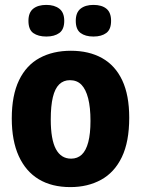

<svg xmlns="http://www.w3.org/2000/svg" viewBox="-20 -749 575 783"><path d="M267 14Q191 14 138 -18Q85 -50 56.5 -112.5Q28 -175 28 -266Q28 -360 57.5 -421.5Q87 -483 141.5 -512.5Q196 -542 269 -542Q343 -542 396.5 -512Q450 -482 478.5 -421.5Q507 -361 507 -269Q507 -171 477 -108.5Q447 -46 392.5 -16Q338 14 267 14ZM270 -102Q296 -102 313.5 -118.5Q331 -135 340 -169.5Q349 -204 349 -256Q349 -311 339.5 -348Q330 -385 312 -403.5Q294 -422 265 -422Q239 -422 221.5 -405Q204 -388 195.5 -352.5Q187 -317 187 -262Q187 -180 208 -141Q229 -102 270 -102ZM361 -600Q328 -600 308.5 -614.5Q289 -629 289 -664Q289 -698 308.5 -713.5Q328 -729 361 -729Q395 -729 414 -713.5Q433 -698 433 -664Q433 -629 413.5 -614.5Q394 -600 361 -600ZM169 -600Q136 -600 116 -614Q96 -628 96 -664Q96 -698 115.5 -713.5Q135 -729 169 -729Q202 -729 222 -713.5Q242 -698 242 -664Q242 -629 222 -614.5Q202 -600 169 -600Z"/></svg>

Font: Bricolage Grotesque 24pt SemiCondensed ExtraBold
Style: Regular
Weight: 800
Width: 4
Designer: Mathieu Triay
Foundry: Atelier Triay
Version: Version 1.001;gftools[0.9.33.dev8+g029e19f]